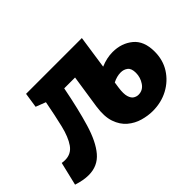

<svg xmlns="http://www.w3.org/2000/svg" viewBox="-143 -781 1039 1039"><g transform="rotate(-45 376.0 -261.5)"><path d="M771 -207Q771 -142 739.5 -92.5Q708 -43 655 -14.5Q602 14 536 14Q500 14 461 3Q422 -8 390.5 -34.5Q359 -61 343.5 -106Q328 -151 338 -220L367 -412H284Q258 -278 229.5 -182.5Q201 -87 158 -36.5Q115 14 46 14Q6 14 -43 -2L-11 -136Q-5 -135 1.5 -134.5Q8 -134 13 -134Q60 -134 86.5 -172Q113 -210 129 -277Q145 -344 161 -429L104 -451L117 -537H544L516 -346Q563 -366 608 -366Q676 -366 723.5 -327Q771 -288 771 -207ZM495 -207Q489 -164 496 -141.5Q503 -119 516.5 -111Q530 -103 544 -103Q578 -103 598 -132.5Q618 -162 618 -197Q618 -231 601 -244Q584 -257 561 -257Q531 -257 500 -241Z"/></g></svg>

Font: Bitter ExtraBold
Style: Italic
Weight: 800
Italic angle: -9°
Designer: Sol Matas, and Bitter project Authors
Foundry: Sol Matas
Version: Version 2.001